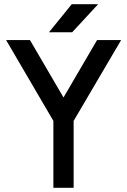

<svg xmlns="http://www.w3.org/2000/svg" viewBox="-20 -890 602 910"><path d="M212 -737H322L445 -870H320ZM9 -700 233 -317V0H329V-317L554 -700H440L281 -428L122 -700Z"/></svg>

Font: Unageo
Style: Medium
Weight: 500
Designer: Richard Sepsi
Foundry: Richard Sepsi
Version: Version 2.000